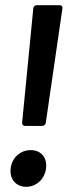

<svg xmlns="http://www.w3.org/2000/svg" viewBox="-20 -720 260 738"><path d="M76 -236H142C149 -236 155 -241 156 -248L220 -688C221 -695 217 -700 210 -700H121C114 -700 109 -695 108 -688L65 -248C65 -241 69 -236 76 -236ZM81 -2C120 -2 152 -32 157 -73C162 -114 138 -143 98 -143C58 -143 26 -114 21 -73C16 -32 41 -2 81 -2Z"/></svg>

Font: Barlow Condensed SemiBold
Style: Italic
Weight: 600
Width: 3
Italic angle: -7°
Designer: Jeremy Tribby
Foundry: Tribby Type
Version: Version 1.422;hotconv 1.0.109;makeotfexe 2.5.65596